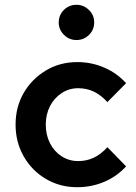

<svg xmlns="http://www.w3.org/2000/svg" viewBox="-20 -772 567 801"><path d="M302 9Q230 9 171.5 -25.5Q113 -60 79 -119.5Q45 -179 45 -252Q45 -326 79 -384.5Q113 -443 171.5 -478Q230 -513 302 -513Q362 -513 415 -490Q468 -467 506 -425L428 -346Q402 -375 372 -389.5Q342 -404 306 -404Q268 -404 237 -383.5Q206 -363 188.5 -329Q171 -295 171 -252Q171 -209 188.5 -174.5Q206 -140 237 -120Q268 -100 306 -100Q342 -100 372 -114.5Q402 -129 428 -158L506 -78Q468 -36 415 -13.5Q362 9 302 9ZM299 -605Q268 -605 246.5 -627Q225 -649 225 -678Q225 -709 246.5 -730.5Q268 -752 299 -752Q329 -752 351 -730.5Q373 -709 373 -679Q373 -648 351.5 -626.5Q330 -605 299 -605Z"/></svg>

Font: Red Hat Text SemiBold
Style: Regular
Weight: 600
Designer: Pentagram, MCKL
Foundry: MCKL
Version: Version 1.030